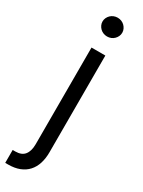

<svg xmlns="http://www.w3.org/2000/svg" viewBox="-262 -776 749 1007"><g transform="rotate(30 112.0 -272.5)"><path d="M160.5 -545.5V39.8Q160.5 77.8 150.9 108.1Q141.3 138.5 121.8 160Q102.3 181.5 73 193Q43.7 204.5 4.3 204.5H-12.8V126.4H2.8Q41.2 126.4 58.9 103.9Q76.7 81.3 76.7 39.8V-545.5ZM117.9 -636.4Q105.8 -636.4 94.8 -640.8Q83.8 -645.2 75.8 -653.1Q67.8 -660.9 63 -671.2Q58.2 -681.5 58.2 -693.2Q58.2 -704.9 63 -715.2Q67.8 -725.5 75.8 -733.3Q83.8 -741.1 94.8 -745.6Q105.8 -750 117.9 -750Q130.3 -750 141.2 -745.6Q152 -741.1 160 -733.3Q168 -725.5 172.8 -715.2Q177.6 -704.9 177.6 -693.2Q177.6 -681.5 172.8 -671.2Q168 -660.9 160 -653.1Q152 -645.2 141.2 -640.8Q130.3 -636.4 117.9 -636.4Z"/></g></svg>

Font: Fast_Sans-Dotted
Style: Regular
Weight: 400
Version: Version 3.018